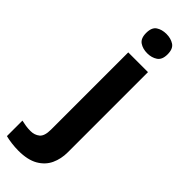

<svg xmlns="http://www.w3.org/2000/svg" viewBox="-392 -772 1025 1025"><g transform="rotate(45 120.5 -260.0)"><path d="M72 -687Q72 -729 95.5 -744.5Q119 -760 153 -760Q186 -760 210 -744.5Q234 -729 234 -687Q234 -646 210 -630Q186 -614 153 -614Q119 -614 95.5 -630Q72 -646 72 -687ZM34 240Q9 240 -18.5 236.5Q-46 233 -64 228V111Q-46 115 -30 117.5Q-14 120 6 120Q36 120 57 103Q78 86 78 37V-546H227V59Q227 109 208 150Q189 191 146.5 215.5Q104 240 34 240Z"/></g></svg>

Font: Noto Sans Ol Chiki
Style: Bold
Weight: 700
Designer: Monotype Design Team, Lewis McGuffie
Foundry: Monotype Imaging Inc.
Version: Version 2.003; ttfautohint (v1.8.4.7-5d5b)